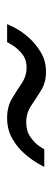

<svg xmlns="http://www.w3.org/2000/svg" viewBox="180 -570 152 553"><g transform="rotate(90 256.5 -293.0)"><path d="M49 -237Q51 -243 60.5 -261Q70 -279 87.5 -299Q105 -319 130 -334Q155 -349 186 -349Q217 -349 239.5 -335Q262 -321 283.5 -306.5Q305 -292 332 -292Q357 -292 374 -304Q391 -316 400 -329Q409 -342 409 -344H460Q459 -341 449.5 -324.5Q440 -308 422.5 -287.5Q405 -267 379 -252Q353 -237 319 -237Q287 -237 263.5 -251Q240 -265 219.5 -279Q199 -293 174 -293Q150 -293 134 -279.5Q118 -266 109.5 -252Q101 -238 101 -237Z"/></g></svg>

Font: Raleway Medium
Style: Italic
Weight: 500
Italic angle: -12°
Designer: Matt McInerney, Pablo Impallari, Rodrigo Fuenzalida
Foundry: Matt McInerney, Pablo Impallari, Rodrigo Fuenzalida
Version: Version 4.026